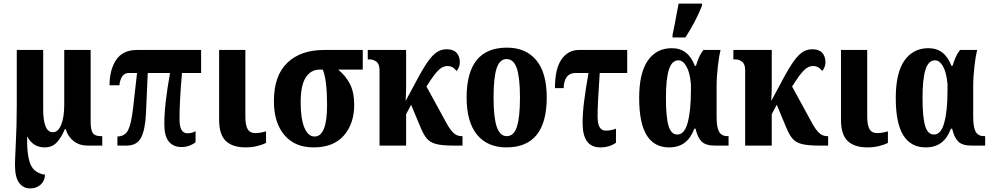

<svg xmlns="http://www.w3.org/2000/svg" viewBox="-20 -816 5555 1076"><path d="M64 109Q64 82 68 2Q74 -114 74 -225V-536H222V-200Q222 -143 235 -109Q248 -75 276 -75Q306 -75 323 -117Q340 -159 340 -229V-536H488V-134Q488 -88 500 -70.5Q512 -53 545 -53H553V0H471Q425 0 392.5 -25.5Q360 -51 348 -93H344Q322 -42 296.5 -16Q271 10 230 10Q165 10 132 -52Q130 54 150.5 104Q171 154 232 163Q232 196 208.5 218Q185 240 148 240Q111 240 87.5 209Q64 178 64 109Z M901 -117Q900 -225 933 -407H808L798 -180Q794 -91 771 -45.5Q748 0 689 0H638V-51Q680 -52 697.5 -86Q715 -120 725 -203L748 -407H702Q657 -407 649 -338H594Q594 -425 631 -480.5Q668 -536 748 -536H1107V-407H1000Q986 -254 986 -149Q986 -108 997 -88.5Q1008 -69 1031 -69Q1056 -69 1076 -81V-19Q1063 -8 1042.5 0Q1022 8 997 8Q951 8 926 -23Q901 -54 901 -117Z M1208 -145V-536H1355V-164Q1355 -114 1368 -92Q1381 -70 1411 -70Q1437 -70 1471 -80V-15Q1454 -6 1423 2Q1392 10 1356 10Q1283 10 1245.5 -26Q1208 -62 1208 -145Z M1515 -249Q1515 -392 1590 -464Q1665 -536 1796 -536H2013V-426H1875Q1917 -392 1941 -345.5Q1965 -299 1965 -228Q1965 -124 1907.5 -57Q1850 10 1737 10Q1632 10 1573.5 -59.5Q1515 -129 1515 -249ZM1813 -227Q1813 -367 1789 -426H1772Q1722 -426 1693.5 -382Q1665 -338 1665 -242Q1665 -152 1685.5 -101.5Q1706 -51 1743 -51Q1813 -51 1813 -227Z M2107 -422Q2107 -457 2090 -470Q2073 -483 2053 -483H2041V-536H2256V-331Q2256 -295 2253 -250L2307 -350Q2346 -425 2374 -465.5Q2402 -506 2427 -523Q2452 -540 2483 -540Q2521 -540 2539 -520Q2557 -500 2557 -467Q2557 -441 2539 -418Q2518 -446 2488 -446Q2464 -446 2443 -428Q2422 -410 2392 -365L2370 -331L2480 -130Q2502 -89 2521.5 -71Q2541 -53 2566 -53H2572V0H2525Q2458 0 2424 -9Q2390 -18 2371.5 -40Q2353 -62 2334 -109L2284 -229L2256 -176V0H2107Z M2595 -270Q2595 -549 2821 -549Q2927 -549 2985.5 -478.5Q3044 -408 3044 -270Q3044 10 2818 10Q2712 10 2653.5 -61Q2595 -132 2595 -270ZM2894 -270Q2894 -380 2876.5 -432.5Q2859 -485 2819 -485Q2780 -485 2763 -432.5Q2746 -380 2746 -270Q2746 -160 2763.5 -106.5Q2781 -53 2820 -53Q2860 -53 2877 -106.5Q2894 -160 2894 -270Z M3245 -126Q3245 -181 3253 -245Q3261 -309 3278 -407H3207Q3172 -407 3155.5 -383.5Q3139 -360 3139 -322H3090Q3090 -431 3127 -483.5Q3164 -536 3224 -536H3495V-407H3341Q3329 -235 3329 -166Q3329 -122 3340.5 -103Q3352 -84 3374 -84Q3405 -84 3432 -95V-16Q3395 10 3344 10Q3245 10 3245 -126Z M3562 -267Q3562 -407 3610.5 -476.5Q3659 -546 3745 -546Q3837 -546 3874 -447H3880Q3889 -475 3897.5 -495Q3906 -515 3922 -536H4018Q4010 -505 4003 -445Q3996 -385 3996 -333V-161Q3996 -102 4010 -77.5Q4024 -53 4057 -53H4063V0H3987Q3935 0 3912 -23Q3889 -46 3878 -95H3871Q3852 -43 3817.5 -16.5Q3783 10 3729 10Q3647 10 3604.5 -57.5Q3562 -125 3562 -267ZM3852 -308V-345Q3846 -411 3826.5 -444.5Q3807 -478 3782 -478Q3745 -478 3728.5 -425.5Q3712 -373 3712 -267Q3712 -160 3726.5 -111Q3741 -62 3776 -62Q3816 -62 3834 -129Q3852 -196 3852 -308ZM3749 -621 3762 -684Q3766 -707 3771.5 -735Q3777 -763 3783 -796H3914V-784Q3880 -697 3821 -606H3749Z M4156 -422Q4156 -457 4139 -470Q4122 -483 4102 -483H4090V-536H4305V-331Q4305 -295 4302 -250L4356 -350Q4395 -425 4423 -465.5Q4451 -506 4476 -523Q4501 -540 4532 -540Q4570 -540 4588 -520Q4606 -500 4606 -467Q4606 -441 4588 -418Q4567 -446 4537 -446Q4513 -446 4492 -428Q4471 -410 4441 -365L4419 -331L4529 -130Q4551 -89 4570.5 -71Q4590 -53 4615 -53H4621V0H4574Q4507 0 4473 -9Q4439 -18 4420.5 -40Q4402 -62 4383 -109L4333 -229L4305 -176V0H4156Z M4693 -145V-536H4840V-164Q4840 -114 4853 -92Q4866 -70 4896 -70Q4922 -70 4956 -80V-15Q4939 -6 4908 2Q4877 10 4841 10Q4768 10 4730.5 -26Q4693 -62 4693 -145Z M5000 -267Q5000 -407 5048.5 -476.5Q5097 -546 5183 -546Q5275 -546 5312 -447H5318Q5327 -475 5335.5 -495Q5344 -515 5360 -536H5456Q5448 -505 5441 -445Q5434 -385 5434 -333V-161Q5434 -102 5448 -77.5Q5462 -53 5495 -53H5501V0H5425Q5373 0 5350 -23Q5327 -46 5316 -95H5309Q5290 -43 5255.5 -16.5Q5221 10 5167 10Q5085 10 5042.5 -57.5Q5000 -125 5000 -267ZM5290 -308V-345Q5284 -411 5264.5 -444.5Q5245 -478 5220 -478Q5183 -478 5166.5 -425.5Q5150 -373 5150 -267Q5150 -160 5164.5 -111Q5179 -62 5214 -62Q5254 -62 5272 -129Q5290 -196 5290 -308Z"/></svg>

Font: Noto Serif CondExtraBold
Style: Regular
Weight: 800
Width: 3
Designer: Monotype Design Team
Foundry: Monotype Imaging Inc.
Version: Version 1.001